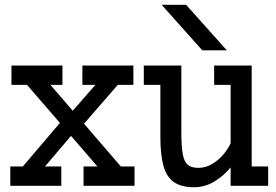

<svg xmlns="http://www.w3.org/2000/svg" viewBox="-20 -783 1165 809"><path d="M23.4 0V-81.5H76.2L232.4 -265.1L93.8 -425.3H28.3V-506.8H243.2V-425.3H192.4L286.6 -316.4L381.8 -425.3H327.1V-506.8H542V-425.3H476.1L334 -261.7L489.3 -81.5H546.9V0H332V-81.5H390.6L279.3 -210.4L169.4 -81.5H238.3V0Z M832.5 -570.8 661.1 -762.7H764.2L936 -570.8ZM798.3 5.9Q740.7 5.9 710 -17.8Q679.2 -41.5 667.5 -88.4Q655.8 -135.3 655.8 -204.1V-425.3H585.9V-506.8H744.1V-228Q744.1 -169.9 749.5 -136.7Q754.9 -103.5 770.3 -89.6Q785.6 -75.7 815.9 -75.7Q847.2 -75.7 874.8 -92.5Q902.3 -109.4 922.6 -133.8Q942.9 -158.2 951.7 -180.2V-425.3H882.3V-506.8H1040.5V-81.5H1109.9V0H951.7V-77.6Q922.4 -41.5 882.6 -17.8Q842.8 5.9 798.3 5.9Z"/></svg>

Font: Kay Pho Du SemiBold
Style: Regular
Weight: 600
Designer: Victor Gaultney, Khu Oo Reh
Foundry: SIL International
Version: Version 3.000